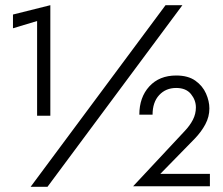

<svg xmlns="http://www.w3.org/2000/svg" viewBox="-20 -720 859 740"><path d="M618 -700H683L163 0H98ZM30 -611V-664L174 -700V-274H123V-639ZM493 -2 691 -214Q712 -236 723.5 -258.5Q735 -281 735 -306Q735 -334 716 -357.5Q697 -381 659 -381Q619 -381 593.5 -353.5Q568 -326 568 -278H517Q517 -345 555.5 -387Q594 -429 659 -429Q705 -429 733 -409Q761 -389 774 -359.5Q787 -330 787 -302Q787 -270 771.5 -241Q756 -212 731 -186L598 -50H789V-2Z"/></svg>

Font: Von Book
Style: Regular
Weight: 400
Version: Version 4.000; ttfautohint (v1.8.4.7-5d5b)